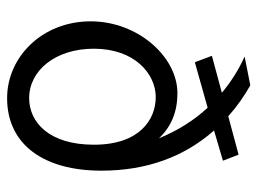

<svg xmlns="http://www.w3.org/2000/svg" viewBox="-112 -600 724 540"><g transform="rotate(90 250.0 -330.0)"><path d="M256 12C388 12 460 -93 460 -253C460 -379 422 -485 347 -570L432 -595L415 -639L307 -610C279 -635 250 -655 220 -672L139 -656C177 -639 211 -617 241 -592L137 -564L155 -516L283 -552C320 -512 348 -466 369 -415C336 -450 294 -467 242 -467C140 -467 40 -356 40 -223C40 -87 140 12 256 12ZM256 -50C179 -50 117 -123 117 -232C117 -347 188 -406 253 -406C316 -406 387 -361 387 -232C387 -105 323 -50 256 -50Z"/></g></svg>

Font: Inconsolata Thin
Style: Regular
Weight: 100
Monospace: yes
Designer: Raph Levien, Cyreal, Brenton Simpson
Foundry: Raph Levien, Cyreal, Google
Version: Version 3.100